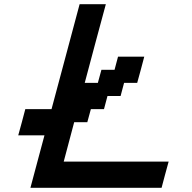

<svg xmlns="http://www.w3.org/2000/svg" viewBox="-20 -895 915 915"><path d="M125 0H750Q755.4 -21 766.6 -62.5Q777.8 -104 783.7 -125H283.7L333.5 -312.5H396L413.1 -375H475.6L492.2 -437.5H554.7L571.3 -500H633.8Q639.6 -520.5 650.9 -562.3Q662.1 -604 667.5 -625H542.5L525.9 -562.5H463.4L446.3 -500H383.8Q400.4 -562.5 433.8 -687.5Q467.3 -812.5 484.4 -875H359.4Q336.9 -791.5 292.5 -624.8Q248 -458 225.6 -375H100.6Q95.2 -354 84 -312.3Q72.8 -270.5 66.9 -250H191.9Q180.7 -208 158.4 -125Q136.2 -42 125 0Z"/></svg>

Font: Faithful 32x
Style: Oblique
Weight: 400
Foundry: Faithful Resource Pack
Version: Version 1.0; January 27, 2023